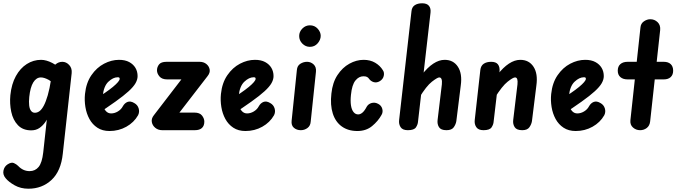

<svg xmlns="http://www.w3.org/2000/svg" viewBox="-40 -792 4139 1168"><path d="M150 1Q99 1 69 -30.5Q39 -62 28.5 -111.5Q18 -161 23 -213Q30 -281 56.5 -329Q83 -377 123 -402.5Q163 -428 210 -428Q241 -428 278 -409Q315 -390 337 -360L323 -235Q286 -290 257.5 -305.5Q229 -321 209 -321Q181 -321 162.5 -291Q144 -261 138 -202Q135 -172 137.5 -150.5Q140 -129 149 -117.5Q158 -106 172 -106Q187 -106 200.5 -116Q214 -126 226.5 -149.5Q239 -173 250.5 -212.5Q262 -252 271 -311L284 -135Q274 -118 262.5 -95Q251 -72 236 -50Q221 -28 200 -13.5Q179 1 150 1ZM133 356Q86 356 49.5 335.5Q13 315 -5 293Q-24 271 -19 246Q-14 221 6 208Q29 193 44.5 200Q60 207 70 217Q100 249 140 249Q174 249 195 223.5Q216 198 223 135L277 -358Q279 -384 297.5 -400Q316 -416 339 -416Q363 -416 381 -396.5Q399 -377 396 -347L342 143Q331 249 273.5 302.5Q216 356 133 356Z M626 5Q583 5 552.5 -15Q522 -35 504 -68Q486 -101 479.5 -141Q473 -181 477 -220Q484 -288 516 -334.5Q548 -381 593 -404.5Q638 -428 684 -428Q721 -428 746 -414.5Q771 -401 784 -379Q797 -357 797 -329Q797 -308 784.5 -286Q772 -264 742.5 -237Q713 -210 662.5 -174Q612 -138 536 -88L529 -184Q567 -206 596.5 -226Q626 -246 646.5 -263Q667 -280 677.5 -292.5Q688 -305 688 -312Q688 -317 686 -319.5Q684 -322 676 -322Q648 -322 619.5 -295Q591 -268 585 -209Q581 -179 586 -155Q591 -131 604 -116.5Q617 -102 636 -102Q657 -102 677 -114Q697 -126 707 -145Q718 -165 736 -172Q754 -179 777 -165Q797 -154 803.5 -132.5Q810 -111 800 -91Q775 -47 728.5 -21Q682 5 626 5Z M947 0Q922 0 904.5 -14.5Q887 -29 883.5 -50Q880 -71 896 -91L1085 -337L1099 -309H977Q945 -309 930 -327Q915 -345 915 -364Q915 -384 927.5 -400Q940 -416 973 -416H1174Q1199 -416 1215.5 -402.5Q1232 -389 1235.5 -369Q1239 -349 1222 -328L1029 -78L1015 -107H1143Q1175 -107 1189 -89Q1203 -71 1203 -52Q1203 -27 1188.5 -13.5Q1174 0 1145 0Z M1453 5Q1410 5 1379.5 -15Q1349 -35 1331 -68Q1313 -101 1306.5 -141Q1300 -181 1304 -220Q1311 -288 1343 -334.5Q1375 -381 1420 -404.5Q1465 -428 1511 -428Q1548 -428 1573 -414.5Q1598 -401 1611 -379Q1624 -357 1624 -329Q1624 -308 1611.5 -286Q1599 -264 1569.5 -237Q1540 -210 1489.5 -174Q1439 -138 1363 -88L1356 -184Q1394 -206 1423.5 -226Q1453 -246 1473.5 -263Q1494 -280 1504.5 -292.5Q1515 -305 1515 -312Q1515 -317 1513 -319.5Q1511 -322 1503 -322Q1475 -322 1446.5 -295Q1418 -268 1412 -209Q1408 -179 1413 -155Q1418 -131 1431 -116.5Q1444 -102 1463 -102Q1484 -102 1504 -114Q1524 -126 1534 -145Q1545 -165 1563 -172Q1581 -179 1604 -165Q1624 -154 1630.5 -132.5Q1637 -111 1627 -91Q1602 -47 1555.5 -21Q1509 5 1453 5Z M1790 0Q1765 0 1748 -14.5Q1731 -29 1734 -57L1766 -366Q1768 -392 1787 -404Q1806 -416 1828 -416Q1851 -416 1868 -400Q1885 -384 1882 -355L1850 -51Q1848 -26 1830 -13Q1812 0 1790 0ZM1845 -507Q1819 -507 1799.5 -526.5Q1780 -546 1780 -573Q1780 -599 1799.5 -618.5Q1819 -638 1845 -638Q1874 -638 1892.5 -617.5Q1911 -597 1911 -574Q1911 -550 1892.5 -528.5Q1874 -507 1845 -507Z M2134 5Q2078 5 2039.5 -22.5Q2001 -50 1984.5 -101.5Q1968 -153 1976 -223Q1983 -290 2013 -335.5Q2043 -381 2085.5 -404.5Q2128 -428 2172 -428Q2212 -428 2242 -410.5Q2272 -393 2289 -365Q2299 -351 2294.5 -330.5Q2290 -310 2270 -298Q2251 -287 2233 -292.5Q2215 -298 2204 -314Q2200 -320 2192.5 -324Q2185 -328 2171 -328Q2143 -328 2122 -302Q2101 -276 2095 -215Q2091 -178 2095 -151.5Q2099 -125 2110.5 -110.5Q2122 -96 2139 -96Q2152 -96 2165 -107Q2178 -118 2191 -143Q2201 -160 2221 -165.5Q2241 -171 2261 -160Q2280 -150 2285.5 -130Q2291 -110 2281 -93Q2260 -55 2223.5 -25Q2187 5 2134 5Z M2441 0Q2409 0 2397 -18.5Q2385 -37 2388 -62L2463 -722Q2465 -748 2482.5 -760Q2500 -772 2528 -772Q2557 -772 2569.5 -756.5Q2582 -741 2579 -715L2503 -53Q2502 -35 2490.5 -17.5Q2479 0 2441 0ZM2676 0Q2642 0 2630.5 -18.5Q2619 -37 2622 -62L2648 -279Q2650 -300 2646 -310.5Q2642 -321 2632 -321Q2621 -321 2587.5 -295Q2554 -269 2510 -197L2526 -337Q2561 -382 2596 -405Q2631 -428 2665 -428Q2718 -428 2745.5 -386Q2773 -344 2763 -272L2736 -55Q2733 -36 2720.5 -18Q2708 0 2676 0Z M2901 0Q2870 0 2857.5 -18.5Q2845 -37 2848 -62L2882 -366Q2885 -392 2902.5 -404Q2920 -416 2948 -416Q2977 -416 2989 -400.5Q3001 -385 2999 -359L2963 -53Q2962 -35 2950.5 -17.5Q2939 0 2901 0ZM3137 0Q3103 0 3091 -18.5Q3079 -37 3082 -62L3108 -279Q3110 -300 3106.5 -310.5Q3103 -321 3093 -321Q3081 -321 3048 -295Q3015 -269 2970 -197L2986 -337Q3021 -382 3056 -405Q3091 -428 3125 -428Q3178 -428 3205.5 -386Q3233 -344 3223 -272L3196 -55Q3193 -36 3180.5 -18Q3168 0 3137 0Z M3462 5Q3419 5 3388.5 -15Q3358 -35 3340 -68Q3322 -101 3315.5 -141Q3309 -181 3313 -220Q3320 -288 3352 -334.5Q3384 -381 3429 -404.5Q3474 -428 3520 -428Q3557 -428 3582 -414.5Q3607 -401 3620 -379Q3633 -357 3633 -329Q3633 -308 3620.5 -286Q3608 -264 3578.5 -237Q3549 -210 3498.5 -174Q3448 -138 3372 -88L3365 -184Q3403 -206 3432.5 -226Q3462 -246 3482.5 -263Q3503 -280 3513.5 -292.5Q3524 -305 3524 -312Q3524 -317 3522 -319.5Q3520 -322 3512 -322Q3484 -322 3455.5 -295Q3427 -268 3421 -209Q3417 -179 3422 -155Q3427 -131 3440 -116.5Q3453 -102 3472 -102Q3493 -102 3513 -114Q3533 -126 3543 -145Q3554 -165 3572 -172Q3590 -179 3613 -165Q3633 -154 3639.5 -132.5Q3646 -111 3636 -91Q3611 -47 3564.5 -21Q3518 5 3462 5Z M3854 0Q3829 0 3810.5 -16.5Q3792 -33 3795 -61L3856 -624Q3858 -649 3877 -662Q3896 -675 3916 -675Q3942 -675 3960.5 -657Q3979 -639 3976 -609L3915 -53Q3912 -27 3894.5 -13.5Q3877 0 3854 0ZM3778 -309Q3750 -309 3734 -323Q3718 -337 3718 -362Q3718 -388 3734 -402Q3750 -416 3778 -416H3998Q4025 -416 4040 -402Q4055 -388 4055 -362Q4055 -337 4040 -323Q4025 -309 3998 -309Z"/></svg>

Font: Edu SA Beginner
Style: Bold
Weight: 700
Version: Version 1.003